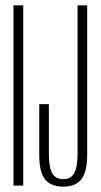

<svg xmlns="http://www.w3.org/2000/svg" viewBox="-20 -695 380 719"><path d="M30.5 0H67V-675H30.5ZM217 4Q263 4 284.8 -24Q306.5 -52 306.5 -115.5V-675H270.5V-121.5Q270.5 -69 257.8 -46.5Q245 -24 217 -24Q188.5 -24 175.8 -46Q163 -68 163 -119V-305H127V-113.5Q127 -50.5 149 -23.2Q171 4 217 4Z"/></svg>

Font: Anybody ExtraCondensed ExtraLight
Style: Regular
Weight: 250
Width: 2
Version: Version 1.113;gftools[0.9.25]